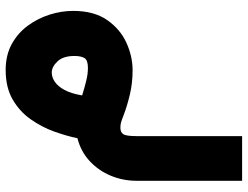

<svg xmlns="http://www.w3.org/2000/svg" viewBox="-116 -360 854 661"><g transform="rotate(-90 310.5 -30.0)"><path d="M406.7 -153.8Q385.7 -153.8 362.1 -159.7Q338.4 -165.5 312 -173.8Q318.4 -211.4 330.8 -234.4Q343.3 -257.3 358.9 -267.8Q374.5 -278.3 391.1 -278.3Q410.6 -278.3 429.2 -258.5Q447.8 -238.8 447.8 -200.2Q447.8 -177.2 440.4 -165.5Q433.1 -153.8 406.7 -153.8ZM398.9 0Q446.3 0 493.2 -21.2Q540 -42.5 571.5 -87.6Q603 -132.8 603 -204.6Q603 -245.1 590.1 -285.9Q577.1 -326.7 551.8 -361.1Q526.4 -395.5 488.3 -416.3Q450.2 -437 399.4 -437Q339.8 -437 298.3 -413.1Q256.8 -389.2 230 -351.1Q203.1 -313 187.7 -270.3Q172.4 -227.5 164.6 -189.9Q118.7 -178.2 85.7 -147.5Q52.7 -116.7 35.4 -74.7Q18.1 -32.7 18.1 13.7V377H171.9V13.7Q171.9 -22.5 178.7 -32.2Q185.5 -42 200.2 -42Q210.9 -42 218.3 -40Q225.6 -38.1 243.2 -31.2Q274.9 -19 314.7 -9.5Q354.5 0 398.9 0Z"/></g></svg>

Font: Estedad-VF-FD Black
Style: Regular
Weight: 900
Designer: Amin Abedi
Version: Version 4.000